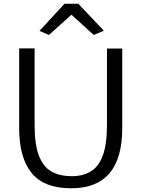

<svg xmlns="http://www.w3.org/2000/svg" viewBox="-20 -1004 760 1032"><path d="M363 8Q216 8 149.5 -74.8Q83 -157.5 83 -314V-744H166V-334Q166 -226 189.8 -165.8Q213.5 -105.5 258.2 -81.2Q303 -57 366 -57Q424.5 -57 467 -82Q509.5 -107 532.2 -167.2Q555 -227.5 555 -334V-743H637V-315Q637 8 363 8ZM243 -816 192 -838 327 -984H401L538 -839L484 -816L364 -925Z"/></svg>

Font: Merriweather Sans Light
Style: Regular
Weight: 300
Designer: Eben Sorkin
Foundry: Eben Sorkin
Version: Version 2.001; ttfautohint (v1.8.3)